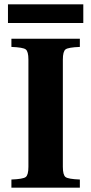

<svg xmlns="http://www.w3.org/2000/svg" viewBox="-20 -872 424 892"><path d="M17 -765V-852H367V-765ZM33 0V-38Q87 -40 99.5 -49.5Q112 -59 112 -97V-595Q112 -633 99.5 -642.5Q87 -652 33 -654V-692H351V-654Q297 -652 284.5 -642.5Q272 -633 272 -595V-97Q272 -59 284.5 -49.5Q297 -40 351 -38V0Z"/></svg>

Font: Heuristica
Style: Bold
Weight: 700
Version: Version 1.0.2